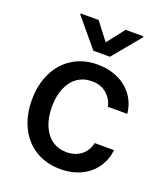

<svg xmlns="http://www.w3.org/2000/svg" viewBox="-139 -840 818 947"><g transform="rotate(20 270.5 -367.0)"><path d="M40 -262.7Q40 -343.3 70.6 -405.5Q101.1 -467.8 156.7 -502.4Q212.4 -537.1 286.1 -537.1Q346.2 -537.1 394 -514.9Q441.9 -492.7 471.2 -452.1Q500.5 -411.6 505.9 -358.4H404.3Q395.5 -397.9 365.2 -424.1Q335 -450.2 288.1 -450.2Q245.1 -450.2 212.6 -427.7Q180.2 -405.3 162.4 -363.5Q144.5 -321.8 144.5 -265.6Q144.5 -208 162.4 -165.8Q180.2 -123.5 212.4 -100.8Q244.6 -78.1 288.1 -78.1Q332.5 -78.1 363.8 -101.8Q395 -125.5 404.3 -168H505.9Q500 -116.2 471.9 -75.7Q443.8 -35.2 396.5 -12.2Q349.1 10.7 288.1 10.7Q212.4 10.7 156.2 -24.2Q100.1 -59.1 70.1 -121.1Q40 -183.1 40 -262.7ZM285.2 -653.3 356.4 -745.1H450.2V-740.2L329.1 -593.8H242.2L120.1 -740.2V-745.1H214.8Z"/></g></svg>

Font: Pretendard Std Medium
Style: Regular
Weight: 500
Designer: Base glyphs from Inter by Rasmus Andersson; Hangeul glyphs from Noto Sans CJK(Source Han Sans) by Jang Soo-young and Kan
Foundry: Kil Hyung-jin
Version: Version 1.309